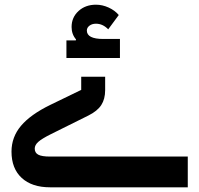

<svg xmlns="http://www.w3.org/2000/svg" viewBox="-20 -798 849 818"><path d="M193 0Q116 0 72.5 -40Q29 -80 29 -152Q29 -214 69.5 -262Q110 -310 194 -351L326 -415V-471H428V-414Q428 -376 411.5 -350.5Q395 -325 357 -306L196 -226Q158 -207 143 -193.5Q128 -180 128 -165Q128 -147 143 -139Q158 -131 193 -131H780V0ZM263 -626H303L304 -630Q285 -652 285 -683Q285 -724 314.5 -751Q344 -778 389 -778Q416 -778 442.5 -766Q469 -754 486 -734L441 -673Q418 -697 389 -697Q372 -697 361 -688.5Q350 -680 350 -668Q350 -632 420 -632H491V-551H263Z"/></svg>

Font: IBM Plex Sans Arabic SmBld
Style: Regular
Weight: 600
Designer: Mike Abbink, Paul van der Laan, Pieter van Rosmalen, Wael Morcos, Khajak Apelian
Foundry: Bold Monday
Version: Version 1.005